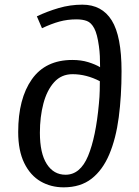

<svg xmlns="http://www.w3.org/2000/svg" viewBox="-20 -789 597 823"><path d="M138 -719Q182 -740 231.5 -754.5Q281 -769 333 -769Q417 -769 459 -701.5Q501 -634 501 -484Q501 -377 489 -286Q477 -195 448.5 -127.5Q420 -60 372.5 -23Q325 14 253 14Q198 14 154 -11.5Q110 -37 84 -90Q58 -143 58 -223Q58 -366 116.5 -449Q175 -532 290 -532Q328 -532 358.5 -522.5Q389 -513 409 -501Q409 -527 408 -548.5Q407 -570 404 -591Q397 -643 384 -667.5Q371 -692 352.5 -699Q334 -706 308 -706Q269 -706 234.5 -696.5Q200 -687 160 -668ZM261 -40Q324 -40 357.5 -120.5Q391 -201 404 -345Q407 -375 407.5 -401.5Q408 -428 408 -441Q350 -471 291 -471Q243 -471 212 -436.5Q181 -402 166 -345Q151 -288 151 -220Q151 -132 180.5 -86Q210 -40 261 -40Z"/></svg>

Font: Literata 7pt
Style: Italic
Weight: 400
Italic angle: -2°
Designer: Latin by Veronika Burian and Jose Scaglione. Greek by Irene Vlachou. Cyrillic by Vera Evstafieva
Foundry: TypeTogether
Version: Version 3.002